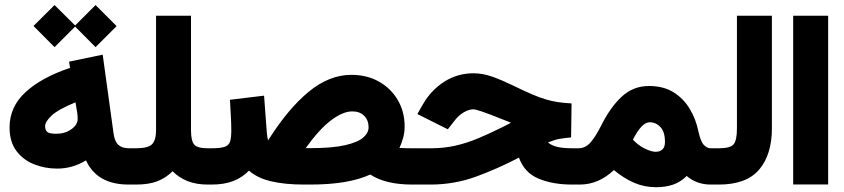

<svg xmlns="http://www.w3.org/2000/svg" viewBox="-20 -745 3406 775"><path d="M115.2 -640.1 200.2 -724.6 283.2 -642.1 365.7 -724.6 450.7 -639.6 365.7 -554.7 283.2 -637.7 200.2 -554.7ZM18.6 -230.5Q18.6 -313.5 82.8 -372.8Q147 -432.1 262.7 -471.2L258.8 -496.1L394.5 -524.4L438.5 -205.6Q442.9 -173.8 457.8 -160.2Q472.7 -146.5 501.5 -146.5H516.6V0H499.5Q371.6 0 327.1 -97.7Q273.4 -64.5 210.4 -64.5Q161.6 -64.5 117.7 -81.8Q73.7 -99.1 46.1 -136Q18.6 -172.9 18.6 -230.5ZM284.7 -332Q214.4 -303.2 188.2 -278.3Q162.1 -253.4 162.1 -236.3Q162.1 -220.7 170.2 -212.9Q178.2 -205.1 207.5 -205.1Q242.7 -205.1 268.1 -223.4Q293.5 -241.7 293.5 -264.6Q293.5 -276.4 292 -288.1Z M676.8 -53.7Q649.4 -26.9 615.2 -13.4Q581.1 0 527.8 0H497.1V-146.5H528.8Q578.6 -146.5 594.2 -163.3Q609.9 -180.2 609.9 -219.2V-681.6H751V-219.2Q751 -176.3 763.9 -161.4Q776.9 -146.5 818.4 -146.5H834V0H819.3Q772.5 0 737.8 -13.7Q703.1 -27.3 676.8 -53.7Z M1062 -178.2Q1142.1 -305.2 1225.3 -374Q1308.6 -442.9 1398.4 -442.9Q1461.4 -442.9 1509.8 -415.5Q1558.1 -388.2 1585.7 -341.1Q1613.3 -293.9 1613.3 -234.4Q1613.3 -210.9 1607.4 -189.2Q1601.6 -167.5 1592.3 -147.9Q1615.2 -146.5 1644 -146.5H1658.7V0H1644Q1536.6 0 1474.6 -40.5Q1386.2 0 1232.4 0H1207.5Q1130.9 0 1075.2 -12.9Q1019.5 -25.9 984.9 -56.2Q958 -28.3 921.4 -14.2Q884.8 0 834 0H814.5V-146.5H833.5Q870.6 -146.5 887.5 -152.6Q904.3 -158.7 908.9 -174.3Q913.6 -189.9 913.6 -218.3Q913.6 -247.1 911.6 -280.3Q909.7 -313.5 908.2 -342.3L1045.9 -358.9L1057.1 -208Q1058.1 -198.7 1059.3 -191.2Q1060.5 -183.6 1062 -178.2ZM1230.5 -147Q1321.3 -147 1373 -158.9Q1424.8 -170.9 1446.3 -189.9Q1467.8 -209 1467.8 -231Q1467.8 -259.3 1450.2 -277.3Q1432.6 -295.4 1401.9 -295.4Q1364.7 -295.4 1317.1 -260Q1269.5 -224.6 1213.9 -147Z M2285.2 -190.4Q2257.3 -187.5 2239.3 -184.6Q2221.2 -181.6 2192.4 -170.4Q2198.2 -162.6 2220.9 -154.5Q2243.7 -146.5 2292 -146.5H2318.4V0H2290Q2210.4 0 2153.3 -24.2Q2096.2 -48.3 2074.7 -108.9Q1990.2 -64.5 1901.9 -32.2Q1813.5 0 1717.3 0H1639.2V-146.5H1718.8Q1770.5 -146.5 1815.9 -156.5Q1861.3 -166.5 1908 -185.8Q1954.6 -205.1 2009.3 -232.4L2042.5 -249.5Q2035.2 -252.4 2027.8 -255.6Q2020.5 -258.8 2010.7 -262.2Q1908.7 -303.7 1890.6 -303.7Q1872.6 -303.7 1851.8 -291.5Q1831.1 -279.3 1815.9 -259.3L1787.6 -223.1L1664.6 -284.7L1687.5 -324.7Q1720.2 -381.3 1773.4 -415.3Q1826.7 -449.2 1891.1 -449.2Q1928.7 -449.2 1968.3 -435.1Q2007.8 -420.9 2051.8 -399.4Q2095.7 -377.9 2127 -364.5Q2158.2 -351.1 2183.1 -343.8Q2208 -336.4 2232.4 -332.8Q2256.8 -329.1 2287.1 -327.6Z M2458 -58.6Q2428.2 -30.3 2393.6 -15.1Q2358.9 0 2319.8 0H2298.8V-146.5H2316.9Q2345.2 -147.5 2365.7 -172.4Q2386.2 -197.3 2406.2 -237.3Q2443.4 -312 2489.7 -355Q2536.1 -397.9 2599.6 -397.9Q2658.2 -397.9 2699 -372.3Q2739.7 -346.7 2764.4 -305.2Q2789.1 -263.7 2798.8 -215.8Q2808.1 -172.9 2821.3 -159.7Q2834.5 -146.5 2848.1 -146.5H2861.3V0H2847.7Q2821.8 0 2796.9 -8.5Q2772 -17.1 2752 -34.7Q2727.5 -10.3 2696.8 0.2Q2666 10.7 2628.4 10.7Q2580.6 10.7 2538.8 -7.6Q2497.1 -25.9 2458 -58.6ZM2534.7 -181.2Q2558.1 -156.7 2584.2 -144.5Q2610.4 -132.3 2626.5 -132.3Q2643.6 -132.3 2653.8 -141.8Q2664.1 -151.4 2664.1 -171.9Q2664.1 -212.4 2646 -231.9Q2627.9 -251.5 2602.1 -251.5Q2570.3 -251.5 2534.7 -181.2Z M2841.8 0V-146.5H2881.3Q2929.2 -146.5 2941.9 -163.3Q2954.6 -180.2 2954.6 -226.1V-681.6H3095.7V-226.6Q3095.7 -121.1 3044.4 -60.5Q2993.2 0 2880.9 0Z M3181.6 -681.6H3322.8V-0.5H3181.6Z"/></svg>

Font: Vazir Black UI
Style: Black-UI
Weight: 900
Designer: Saber Rastikerdar
Foundry: Saber Rastikerdar
Version: Version 30.1.0